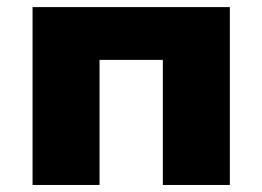

<svg xmlns="http://www.w3.org/2000/svg" viewBox="-20 -526 746 546"><path d="M72.6 0V-505.8H633.6V0H443.1V-355.7H263.1V0Z"/></svg>

Font: Science Gothic
Style: Regular
Weight: 400
Designer: Thomas Phinney, Vassil Kateliev, Brandon Buerkle
Foundry: Font Detective LLC
Version: Version 1.018